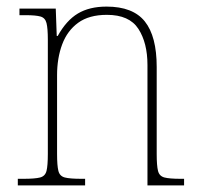

<svg xmlns="http://www.w3.org/2000/svg" viewBox="-20 -562 604 582"><path d="M34 0V-20H52Q86 -20 101.5 -24Q117 -28 121 -44Q125 -60 125 -95V-442Q125 -476 121 -492Q117 -508 102.5 -512Q88 -516 58 -516H39V-536H149L152 -453H155Q181 -500 216 -521Q251 -542 303 -542Q383 -542 419 -497Q455 -452 455 -359V-95Q455 -60 459 -44Q463 -28 478.5 -24Q494 -20 527 -20H538V0H427V-365Q427 -432 399.5 -474.5Q372 -517 304 -517Q250 -517 217 -493Q184 -469 168.5 -427.5Q153 -386 153 -334V-95Q153 -60 157 -44Q161 -28 176.5 -24Q192 -20 226 -20H238V0Z"/></svg>

Font: Noto Serif Georgian SemiCondensed Thin
Style: Regular
Weight: 100
Width: 4
Designer: Monotype Design Team, Akaki Razmadze
Foundry: Google LLC
Version: Version 2.003; ttfautohint (v1.8.4.7-5d5b)